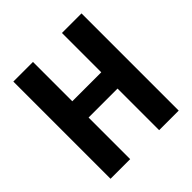

<svg xmlns="http://www.w3.org/2000/svg" viewBox="-190 -852 993 993"><g transform="rotate(-45 307.0 -355.5)"><path d="M555.7 0H412.6V-304.2H200.7V0H57.1V-710.9H200.7V-423.3H412.6V-710.9H555.7Z"/></g></svg>

Font: Roboto Condensed
Style: Bold
Weight: 700
Designer: Google
Version: Version 2.134; 2016